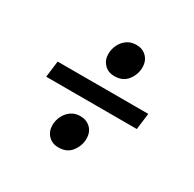

<svg xmlns="http://www.w3.org/2000/svg" viewBox="-115 -633 742 734"><g transform="rotate(30 255.5 -266.5)"><path d="M51 -233 60 -305H460L451 -233ZM226 -22Q198 -22 181 -40Q164 -58 164 -85Q164 -105 173 -124Q182 -143 199 -155.5Q216 -168 240 -168Q267 -168 285 -151Q303 -134 303 -104Q303 -74 283.5 -48Q264 -22 226 -22ZM275 -365Q247 -365 230 -383Q213 -401 213 -427Q213 -448 222 -467Q231 -486 248 -498.5Q265 -511 290 -511Q317 -511 334.5 -493.5Q352 -476 352 -447Q352 -417 332.5 -391Q313 -365 275 -365Z"/></g></svg>

Font: Faustina Light SemiBold
Style: Italic
Weight: 600
Italic angle: -8°
Version: Version 1.200